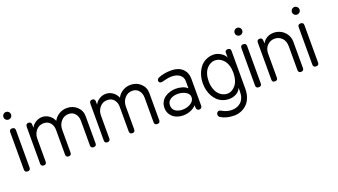

<svg xmlns="http://www.w3.org/2000/svg" viewBox="-77 -1471 4193 2383"><g transform="rotate(-20 2020.0 -279.5)"><path d="M15.1 -37.1V-530.8Q15.1 -567.9 51.8 -567.9Q90.8 -567.9 90.8 -530.8V-37.1Q90.8 0 53.2 0Q15.1 0 15.1 -37.1ZM14.4 -699.5Q0 -713.9 0 -734.9Q0 -755.9 14.4 -770.5Q28.8 -785.2 49.8 -785.2Q70.8 -785.2 85.4 -770.5Q100.1 -755.9 100.1 -734.9Q100.1 -713.9 85.4 -699.5Q70.8 -685.1 49.8 -685.1Q28.8 -685.1 14.4 -699.5Z M230 -38.1V-520Q230 -564 267.1 -564Q304.2 -564 304.2 -522.9V-483.9Q324.2 -523.9 364.5 -548.6Q404.8 -573.2 449.2 -573.2Q498.5 -573.2 540 -544.2Q581.5 -515.1 600.1 -467.8Q624.5 -515.6 672.1 -544.4Q719.7 -573.2 775.9 -573.2Q854 -573.2 908.4 -523.2Q962.9 -473.1 962.9 -396V-38.1Q962.9 -2 925.8 -2Q888.2 -2 888.2 -38.1V-363.8Q888.2 -419.9 856.7 -458Q825.2 -496.1 772 -496.1Q710 -496.1 670.9 -450Q631.8 -403.8 631.8 -338.9V-38.1Q631.8 -1 596.2 -1Q559.1 -1 559.1 -38.1V-363.8Q559.1 -420.4 527.3 -457.3Q495.6 -494.1 441.9 -494.1Q379.9 -494.1 341.6 -449Q303.2 -403.8 303.2 -338.9V-38.1Q303.2 -1 267.1 -1Q230 -1 230 -38.1Z M1070.8 -38.1V-520Q1070.8 -564 1107.9 -564Q1145 -564 1145 -522.9V-483.9Q1165 -523.9 1205.3 -548.6Q1245.6 -573.2 1290 -573.2Q1339.4 -573.2 1380.9 -544.2Q1422.4 -515.1 1440.9 -467.8Q1465.3 -515.6 1512.9 -544.4Q1560.5 -573.2 1616.7 -573.2Q1694.8 -573.2 1749.3 -523.2Q1803.7 -473.1 1803.7 -396V-38.1Q1803.7 -2 1766.6 -2Q1729 -2 1729 -38.1V-363.8Q1729 -419.9 1697.5 -458Q1666 -496.1 1612.8 -496.1Q1550.8 -496.1 1511.7 -450Q1472.7 -403.8 1472.7 -338.9V-38.1Q1472.7 -1 1437 -1Q1399.9 -1 1399.9 -38.1V-363.8Q1399.9 -420.4 1368.2 -457.3Q1336.4 -494.1 1282.7 -494.1Q1220.7 -494.1 1182.4 -449Q1144 -403.8 1144 -338.9V-38.1Q1144 -1 1107.9 -1Q1070.8 -1 1070.8 -38.1Z M1985.8 -539.1Q2058.1 -568.8 2151.9 -568.8Q2248 -568.8 2301.3 -518.1Q2354.5 -467.3 2354.5 -388.2V-28.8Q2354.5 -13.7 2344.5 -2.9Q2334.5 7.8 2317.4 7.8Q2300.3 7.8 2291 -2.4Q2281.7 -12.7 2280.8 -27.8Q2279.8 -46.9 2279.8 -62Q2248 -28.3 2202.6 -10.3Q2157.2 7.8 2108.4 7.8Q2057.6 7.8 2015.1 -10Q1972.7 -27.8 1944.6 -66.7Q1916.5 -105.5 1916.5 -159.2Q1916.5 -201.7 1934.8 -236.1Q1953.1 -270.5 1983.4 -291.7Q2013.7 -313 2051 -324.5Q2088.4 -335.9 2128.4 -335.9Q2173.3 -335.9 2214.6 -323Q2255.9 -310.1 2279.8 -286.1V-380.9Q2279.8 -433.1 2239.5 -464.6Q2199.2 -496.1 2129.4 -496.1Q2092.8 -496.1 2047.9 -484.1Q2002.9 -472.2 1991.7 -472.2Q1977.1 -472.2 1967.3 -479.5Q1957.5 -486.8 1957.5 -502.9Q1957.5 -513.2 1965.3 -523.7Q1973.1 -534.2 1985.8 -539.1ZM1991.7 -165Q1991.7 -114.3 2029.1 -88.1Q2066.4 -62 2121.6 -62Q2183.1 -62 2231 -92Q2278.8 -122.1 2278.8 -170.9Q2278.8 -214.4 2233.4 -240.7Q2188 -267.1 2128.4 -267.1Q2071.8 -267.1 2031.7 -240.7Q1991.7 -214.4 1991.7 -165Z M2545.4 -283.2Q2545.4 -229.5 2559.8 -185.5Q2574.2 -141.6 2597.7 -114.5Q2621.1 -87.4 2650.1 -72.8Q2679.2 -58.1 2710.4 -58.1Q2775.9 -58.1 2823 -116.5Q2870.1 -174.8 2870.1 -279.8Q2870.1 -332.5 2856.2 -375.2Q2842.3 -418 2819.1 -444.6Q2795.9 -471.2 2767.1 -485.6Q2738.3 -500 2707 -500Q2676.3 -500 2647.9 -486.1Q2619.6 -472.2 2596.4 -446Q2573.2 -419.9 2559.3 -377.7Q2545.4 -335.4 2545.4 -283.2ZM2867.2 -479V-543Q2867.2 -576.2 2903.3 -576.2Q2941.4 -576.2 2941.4 -541V-38.1Q2941.4 25.4 2921.1 76.9Q2900.9 128.4 2866.9 160.4Q2833 192.4 2790.5 209.2Q2748 226.1 2701.2 226.1Q2596.7 226.1 2525.4 181.2Q2505.4 168.9 2505.4 144Q2505.4 127.9 2515.1 116.5Q2524.9 105 2541.5 105Q2546.9 105 2552.5 106.7Q2558.1 108.4 2561 109.9Q2564 111.3 2570.8 115.2Q2577.6 119.1 2579.1 120.1Q2634.8 150.9 2698.2 150.9Q2732.9 150.9 2762.7 139.9Q2792.5 128.9 2816.2 107.7Q2839.8 86.4 2853.5 51.3Q2867.2 16.1 2867.2 -28.8V-80.1Q2849.1 -34.7 2805.7 -11.7Q2762.2 11.2 2712.4 11.2Q2665.5 11.2 2625.5 -4.9Q2585.4 -21 2556.9 -48.8Q2528.3 -76.7 2508.1 -114Q2487.8 -151.4 2478 -194.1Q2468.3 -236.8 2468.3 -282.2Q2468.3 -338.9 2484.4 -390.6Q2500.5 -442.4 2530.3 -483.4Q2560.1 -524.4 2607.4 -548.8Q2654.8 -573.2 2712.4 -573.2Q2758.8 -573.2 2805.2 -545.4Q2851.6 -517.6 2867.2 -479Z M3068.4 -37.1V-530.8Q3068.4 -567.9 3105 -567.9Q3144 -567.9 3144 -530.8V-37.1Q3144 0 3106.4 0Q3068.4 0 3068.4 -37.1ZM3067.6 -699.5Q3053.2 -713.9 3053.2 -734.9Q3053.2 -755.9 3067.6 -770.5Q3082 -785.2 3103 -785.2Q3124 -785.2 3138.7 -770.5Q3153.3 -755.9 3153.3 -734.9Q3153.3 -713.9 3138.7 -699.5Q3124 -685.1 3103 -685.1Q3082 -685.1 3067.6 -699.5Z M3283.2 -36.1V-523.9Q3283.2 -563 3319.3 -563Q3356.4 -563 3356.4 -523.9V-485.8Q3380.4 -529.3 3420.2 -551.3Q3460 -573.2 3506.3 -573.2Q3555.2 -573.2 3599.4 -550.8Q3643.6 -528.3 3672.4 -483.6Q3701.2 -439 3701.2 -381.8V-36.1Q3701.2 0 3664.1 0Q3628.4 0 3628.4 -36.1V-350.1Q3628.4 -421.4 3588.6 -460.7Q3548.8 -500 3494.1 -500Q3438.5 -500 3397.5 -460.2Q3356.4 -420.4 3356.4 -350.1V-36.1Q3356.4 0 3319.3 0Q3283.2 0 3283.2 -36.1Z M3825.2 -37.1V-530.8Q3825.2 -567.9 3861.8 -567.9Q3900.9 -567.9 3900.9 -530.8V-37.1Q3900.9 0 3863.3 0Q3825.2 0 3825.2 -37.1ZM3824.5 -699.5Q3810.1 -713.9 3810.1 -734.9Q3810.1 -755.9 3824.5 -770.5Q3838.9 -785.2 3859.9 -785.2Q3880.9 -785.2 3895.5 -770.5Q3910.2 -755.9 3910.2 -734.9Q3910.2 -713.9 3895.5 -699.5Q3880.9 -685.1 3859.9 -685.1Q3838.9 -685.1 3824.5 -699.5Z"/></g></svg>

Font: BPreplay
Style: Regular
Weight: 400
Designer: Magenta/George Triantafyllakos
Foundry: Magenta/George Triantafyllakos
Version: Version 1.00